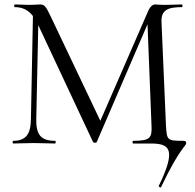

<svg xmlns="http://www.w3.org/2000/svg" viewBox="-20 -645 875 863"><path d="M704 196C788 19 817 12 817 -2C817 -8 813 -12 806 -12C731 -12 730 -14 726 -81L706 -544C703 -600 734 -613 798 -613C801 -613 801 -625 798 -625C773 -625 753 -623 718 -623C699 -623 685 -625 678 -625C666 -625 655 -615 648 -600L431 -102L207 -573C186 -617 179 -625 161 -625C152 -625 132 -623 111 -623L46 -625C43 -625 43 -613 46 -613C81 -613 107 -600 128 -573L119 -109C118 -40 95 -12 39 -12C36 -12 36 0 39 0C66 0 96 -2 131 -2C168 -2 199 0 228 0C231 0 231 -12 228 -12C163 -12 142 -40 143 -109L152 -532L398 -7C401 -2 413 -2 415 -7L643 -536L661 -81C664 -24 654 -12 578 -12C575 -12 575 0 578 0H657C743 0 774 25 694 190C692 194 701 201 704 196Z"/></svg>

Font: Cormorant Garamond
Style: Regular
Weight: 400
Designer: Christian Thalmann (Catharsis Fonts)
Foundry: Catharsis Fonts
Version: Version 4.002;Glyphs 3.4 (3410)